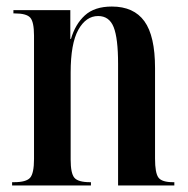

<svg xmlns="http://www.w3.org/2000/svg" viewBox="-20 -567 574 587"><path d="M17 0V-10H23Q60 -10 72 -23.5Q84 -37 84 -81V-458Q84 -500 72.5 -513Q61 -526 25 -526H21V-536H195V-448H197Q210 -493 239.5 -520Q269 -547 322 -547Q389 -547 421.5 -502Q454 -457 454 -359V-82Q454 -38 464.5 -24Q475 -10 509 -10H513V0H341V-372Q341 -450 327.5 -484Q314 -518 280 -518Q243 -518 219.5 -476Q196 -434 196 -345V-79Q196 -37 207.5 -23.5Q219 -10 255 -10H258V0Z"/></svg>

Font: Noto Serif Display ExtraCondensed SemiBold
Style: Regular
Weight: 600
Width: 2
Designer: Monotype Design Team
Foundry: Monotype Imaging Inc.
Version: Version 2.009